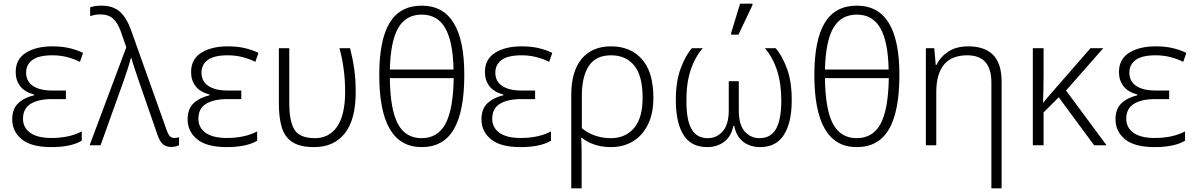

<svg xmlns="http://www.w3.org/2000/svg" viewBox="-20 -796 6551 1052"><path d="M262 10Q151 10 99 -33Q47 -76 47 -142Q47 -199 79.5 -230Q112 -261 167 -274V-278Q115 -292 90.5 -324Q66 -356 66 -401Q66 -472 122 -507Q178 -542 266 -542Q322 -542 364 -531.5Q406 -521 435 -506L418 -457Q387 -473 348.5 -483Q310 -493 267 -493Q192 -493 157.5 -467.5Q123 -442 123 -398Q123 -350 161 -325Q199 -300 264 -300H341V-253H264Q191 -253 148.5 -227.5Q106 -202 106 -145Q106 -97 145.5 -68.5Q185 -40 262 -40Q360 -40 428 -76V-25Q398 -7 355.5 1.5Q313 10 262 10Z M918 9Q890 9 873 -5.5Q856 -20 844 -54L741 -351Q731 -381 719 -416.5Q707 -452 700 -478H697Q690 -451 679.5 -418.5Q669 -386 659 -357L531 0H471L672 -537L641 -626Q624 -672 599 -694.5Q574 -717 529 -717Q511 -717 497.5 -714Q484 -711 474 -708V-756Q486 -760 501 -762.5Q516 -765 535 -765Q599 -765 636 -732.5Q673 -700 698 -631L894 -81Q903 -56 912.5 -48Q922 -40 935 -40Q942 -40 949 -41.5Q956 -43 961 -44V0Q952 4 942 6.5Q932 9 918 9Z M1223 10Q1112 10 1060 -33Q1008 -76 1008 -142Q1008 -199 1040.5 -230Q1073 -261 1128 -274V-278Q1076 -292 1051.5 -324Q1027 -356 1027 -401Q1027 -472 1083 -507Q1139 -542 1227 -542Q1283 -542 1325 -531.5Q1367 -521 1396 -506L1379 -457Q1348 -473 1309.5 -483Q1271 -493 1228 -493Q1153 -493 1118.5 -467.5Q1084 -442 1084 -398Q1084 -350 1122 -325Q1160 -300 1225 -300H1302V-253H1225Q1152 -253 1109.5 -227.5Q1067 -202 1067 -145Q1067 -97 1106.5 -68.5Q1146 -40 1223 -40Q1321 -40 1389 -76V-25Q1359 -7 1316.5 1.5Q1274 10 1223 10Z M1701 10Q1624 10 1582 -17.5Q1540 -45 1524 -98Q1508 -151 1508 -227V-532H1565V-231Q1565 -130 1594 -84.5Q1623 -39 1706 -39Q1783 -39 1827 -102Q1871 -165 1871 -294Q1871 -419 1840 -532H1898Q1913 -474 1921 -417Q1929 -360 1929 -292Q1929 -140 1869 -65Q1809 10 1701 10Z M2290 10Q2058 10 2058 -385Q2058 -577 2115 -671Q2172 -765 2291 -765Q2524 -765 2524 -386Q2524 -187 2467 -88.5Q2410 10 2290 10ZM2116 -415H2465Q2462 -568 2419.5 -642Q2377 -716 2291 -716Q2205 -716 2162.5 -644Q2120 -572 2116 -415ZM2290 -39Q2378 -39 2420.5 -117Q2463 -195 2466 -368H2116Q2118 -196 2160 -117.5Q2202 -39 2290 -39Z M2833 10Q2722 10 2670 -33Q2618 -76 2618 -142Q2618 -199 2650.5 -230Q2683 -261 2738 -274V-278Q2686 -292 2661.5 -324Q2637 -356 2637 -401Q2637 -472 2693 -507Q2749 -542 2837 -542Q2893 -542 2935 -531.5Q2977 -521 3006 -506L2989 -457Q2958 -473 2919.5 -483Q2881 -493 2838 -493Q2763 -493 2728.5 -467.5Q2694 -442 2694 -398Q2694 -350 2732 -325Q2770 -300 2835 -300H2912V-253H2835Q2762 -253 2719.5 -227.5Q2677 -202 2677 -145Q2677 -97 2716.5 -68.5Q2756 -40 2833 -40Q2931 -40 2999 -76V-25Q2969 -7 2926.5 1.5Q2884 10 2833 10Z M3110 236V-275Q3110 -405 3167 -473.5Q3224 -542 3328 -542Q3435 -542 3497.5 -471.5Q3560 -401 3560 -260Q3560 -176 3531 -115.5Q3502 -55 3449.5 -22.5Q3397 10 3327 10Q3278 10 3237 -4Q3196 -18 3168 -41H3164Q3166 -16 3166.5 14Q3167 44 3167 80V236ZM3328 -39Q3406 -39 3453.5 -94Q3501 -149 3501 -260Q3501 -381 3455 -437Q3409 -493 3328 -493Q3245 -493 3206.5 -435Q3168 -377 3168 -270V-94Q3198 -68 3239 -53.5Q3280 -39 3328 -39Z M3855 10Q3767 10 3725.5 -56Q3684 -122 3683 -241Q3682 -345 3708.5 -418Q3735 -491 3771 -532H3831Q3788 -484 3764 -411.5Q3740 -339 3741 -241Q3741 -137 3769.5 -88Q3798 -39 3858 -39Q3907 -39 3940 -76.5Q3973 -114 3973 -192V-351H4028V-192Q4028 -111 4061 -75Q4094 -39 4141 -39Q4203 -39 4231.5 -89Q4260 -139 4261 -241Q4261 -337 4238 -409Q4215 -481 4171 -532H4230Q4267 -489 4293 -417Q4319 -345 4318 -241Q4317 -122 4274.5 -56Q4232 10 4145 10Q4091 10 4053 -18.5Q4015 -47 4003 -106H3998Q3986 -47 3947 -18.5Q3908 10 3855 10ZM3986 -606V-615L4035 -776H4103V-768L4026 -606Z M4674 10Q4442 10 4442 -385Q4442 -577 4499 -671Q4556 -765 4675 -765Q4908 -765 4908 -386Q4908 -187 4851 -88.5Q4794 10 4674 10ZM4500 -415H4849Q4846 -568 4803.5 -642Q4761 -716 4675 -716Q4589 -716 4546.5 -644Q4504 -572 4500 -415ZM4674 -39Q4762 -39 4804.5 -117Q4847 -195 4850 -368H4500Q4502 -196 4544 -117.5Q4586 -39 4674 -39Z M5412 236V-344Q5412 -493 5280 -493Q5110 -493 5110 -290V0H5053V-532H5099L5107 -440H5111Q5132 -484 5175.5 -513Q5219 -542 5286 -542Q5375 -542 5421.5 -495Q5468 -448 5468 -348V236Z M6025 -532 5821 -300 6043 0H5975L5781 -263L5698 -180V0H5639V-532H5698V-391Q5698 -347 5697 -306.5Q5696 -266 5695 -232Q5708 -248 5719.5 -261.5Q5731 -275 5744 -290L5955 -532Z M6307 10Q6196 10 6144 -33Q6092 -76 6092 -142Q6092 -199 6124.5 -230Q6157 -261 6212 -274V-278Q6160 -292 6135.5 -324Q6111 -356 6111 -401Q6111 -472 6167 -507Q6223 -542 6311 -542Q6367 -542 6409 -531.5Q6451 -521 6480 -506L6463 -457Q6432 -473 6393.5 -483Q6355 -493 6312 -493Q6237 -493 6202.5 -467.5Q6168 -442 6168 -398Q6168 -350 6206 -325Q6244 -300 6309 -300H6386V-253H6309Q6236 -253 6193.5 -227.5Q6151 -202 6151 -145Q6151 -97 6190.5 -68.5Q6230 -40 6307 -40Q6405 -40 6473 -76V-25Q6443 -7 6400.5 1.5Q6358 10 6307 10Z"/></svg>

Font: RS Noto Sans Light
Style: Regular
Weight: 300
Designer: Monotype Design Team
Foundry: Monotype Imaging Inc.
Version: Version 3.10